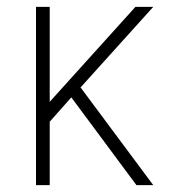

<svg xmlns="http://www.w3.org/2000/svg" viewBox="-20 -540 540 560"><path d="M85 0V-520H125V-243L375 -520H427L215 -285L427 0H378L188 -256L125 -185V0Z"/></svg>

Font: Iosevka SS04 Extralight
Style: Regular
Weight: 200
Monospace: yes
Designer: Belleve Invis
Foundry: Belleve Invis
Version: Version 19.0.0; ttfautohint (v1.8.4)